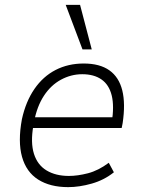

<svg xmlns="http://www.w3.org/2000/svg" viewBox="-20 -761 590 789"><path d="M260 8Q186 8 137 -23Q88 -54 70.5 -116.5Q53 -179 70 -271Q86 -344 121.5 -395.5Q157 -447 208.5 -473.5Q260 -500 324 -500Q390 -500 429.5 -472Q469 -444 482.5 -389.5Q496 -335 484 -255L480 -235H98L106 -279H464L439 -256Q450 -325 439 -369Q428 -413 397 -434.5Q366 -456 318 -456Q272 -456 230.5 -433.5Q189 -411 160.5 -367.5Q132 -324 120 -261L117 -244Q105 -175 119.5 -129Q134 -83 171.5 -60.5Q209 -38 263 -38Q299 -38 341.5 -49Q384 -60 427 -92L448 -53Q408 -21 357 -6.5Q306 8 260 8ZM319 -558 250 -741H309L357 -558Z"/></svg>

Font: Nunito Sans 7pt SemiCondensed ExtraLight
Style: Italic
Weight: 250
Width: 4
Italic angle: -9°
Designer: Vernon Adams
Foundry: Vernon Adams
Version: Version 3.101;gftools[0.9.27]